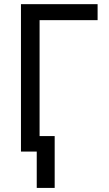

<svg xmlns="http://www.w3.org/2000/svg" viewBox="-20 -731 528 926"><path d="M450.7 -633.8H170.9V0H81.1V-710.9H450.7ZM243.7 175.3H157.2V-74.7H243.7Z"/></svg>

Font: Roboto Condensed
Style: Regular
Weight: 400
Designer: Google
Version: Version 2.001047; 2015